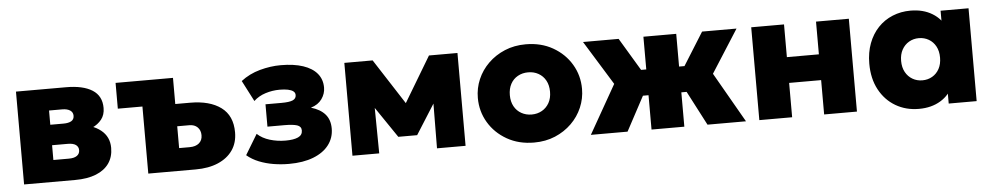

<svg xmlns="http://www.w3.org/2000/svg" viewBox="-35 -790 5485 1061"><g transform="rotate(-5 2707.5 -259.0)"><path d="M65.5 0V-515H343.5Q437 -515 488.5 -482.5Q540 -450 540 -383Q540 -345 520 -319.5Q500 -294 467.2 -279.5Q434.5 -265 394.5 -260L392 -301Q469.5 -295.5 516 -258.5Q562.5 -221.5 562.5 -159.5Q562.5 -110 537.8 -74.2Q513 -38.5 465.2 -19.2Q417.5 0 348 0ZM238.5 -120.5H324.5Q354 -120.5 369.5 -131.5Q385 -142.5 385 -162.5Q385 -181 370.2 -191.8Q355.5 -202.5 324.5 -202.5H223V-316H311.5Q340 -316 355.5 -325.2Q371 -334.5 371 -354.5Q371 -374 355 -384.5Q339 -395 311.5 -395H238.5Z M754.5 0V-515H936.5V-125.5H995Q1028.5 -125.5 1047.2 -141.5Q1066 -157.5 1066 -185.5Q1066 -213 1049.2 -229.8Q1032.5 -246.5 1003.5 -246.5H919V-370H1018.5Q1127.5 -370 1189.8 -324Q1252 -278 1252 -185.5Q1252 -127.5 1223.2 -86.2Q1194.5 -45 1142 -22.5Q1089.5 0 1017.5 0ZM618 -372V-515H936.5L754.5 -372Z M1534.5 14.5Q1490.5 14.5 1448.2 7.5Q1406 0.5 1368.5 -14.5Q1331 -29.5 1302 -54L1370 -166.5Q1398 -140.5 1439.5 -128Q1481 -115.5 1526.5 -115.5Q1571.5 -115.5 1596 -126.8Q1620.5 -138 1620.5 -163.5Q1620.5 -186 1597.5 -193.5Q1574.5 -201 1527 -201H1433V-325H1521.5Q1566 -325 1584.8 -333.5Q1603.5 -342 1603.5 -361.5Q1603.5 -374.5 1593.2 -382.5Q1583 -390.5 1563.8 -394.5Q1544.5 -398.5 1518 -398.5Q1477 -398.5 1438.8 -386.2Q1400.5 -374 1373.5 -348.5L1313.5 -464.5Q1360 -500.5 1419.2 -516.8Q1478.5 -533 1535 -533Q1608 -533 1659 -516Q1710 -499 1736.8 -466.8Q1763.5 -434.5 1763.5 -389Q1763.5 -355 1742.8 -325.8Q1722 -296.5 1681.5 -284.5Q1733 -269.5 1759.5 -239Q1786 -208.5 1786 -160Q1786 -108.5 1756 -69Q1726 -29.5 1669.5 -7.5Q1613 14.5 1534.5 14.5Z M1887 0V-515H2041H2044L2246 -202L2168.5 -201L2356.5 -515H2514.5V0H2356L2358.5 -319L2394 -305L2253 -82H2148.5L1997 -305L2032 -319L2035.5 0Z M2894 15Q2809 15 2743.8 -22.2Q2678.5 -59.5 2641.8 -121.2Q2605 -183 2605 -257.5Q2605 -311.5 2626 -360.5Q2647 -409.5 2685.8 -447.5Q2724.5 -485.5 2777.5 -507.8Q2830.5 -530 2894 -530Q2979 -530 3044.2 -492.8Q3109.5 -455.5 3146.2 -393.8Q3183 -332 3183 -257.5Q3183 -204 3162 -154.8Q3141 -105.5 3102.2 -67.5Q3063.5 -29.5 3010.8 -7.2Q2958 15 2894 15ZM2894 -140.5Q2925.5 -140.5 2950.8 -154.8Q2976 -169 2990.8 -195.2Q3005.5 -221.5 3005.5 -257.5Q3005.5 -293.5 2991 -319.8Q2976.5 -346 2951.2 -360.2Q2926 -374.5 2894 -374.5Q2862 -374.5 2836.5 -360.2Q2811 -346 2796.8 -319.8Q2782.5 -293.5 2782.5 -257.5Q2782.5 -221.5 2797 -195.2Q2811.5 -169 2837 -154.8Q2862.5 -140.5 2894 -140.5Z M3546 0V-190.5H3401V-333.5H3546V-515H3728V-333.5H3871.5V-190.5H3728V0ZM3209.5 0 3362.5 -269.5 3211 -515H3408.5L3556.5 -268L3413 0ZM3856.5 0 3717 -268 3871.5 -515H4062.5L3911 -277.5L4070 0Z M4144 0V-515H4326V-333.5H4503.5V-515H4685.5V0H4503.5V-190.5H4326V0Z M5028.5 15Q4956.5 15 4899.5 -18.5Q4842.5 -52 4809.5 -113.2Q4776.5 -174.5 4776.5 -257.5Q4776.5 -320 4795.5 -370.2Q4814.5 -420.5 4848.5 -456.2Q4882.5 -492 4928.8 -511Q4975 -530 5028.5 -530Q5098.5 -530 5149 -499.2Q5199.5 -468.5 5219.5 -416.5L5194.5 -377.5V-515H5349.5V0H5194.5V-137.5L5219.5 -98.5Q5199.5 -46.5 5149 -15.8Q5098.5 15 5028.5 15ZM5061 -140.5Q5091.5 -140.5 5116 -154.8Q5140.5 -169 5154.8 -195.2Q5169 -221.5 5169 -257.5Q5169 -293.5 5154.8 -319.8Q5140.5 -346 5116 -360.2Q5091.5 -374.5 5061 -374.5Q5031 -374.5 5006.5 -360.2Q4982 -346 4967.5 -319.8Q4953 -293.5 4953 -257.5Q4953 -221.5 4967.5 -195.2Q4982 -169 5006.5 -154.8Q5031 -140.5 5061 -140.5Z"/></g></svg>

Font: Geologica Cursive ExtraBold
Style: Regular
Weight: 800
Designer: Sindre Bremnes, Frode Helland
Foundry: Monokrom Skriftforlag AS
Version: Version 1.010;gftools[0.9.28]